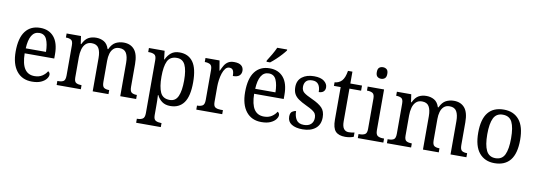

<svg xmlns="http://www.w3.org/2000/svg" viewBox="-70 -1245 5475 1962"><g transform="rotate(10 2667.5 -263.5)"><path d="M266 10Q164 10 107 -62Q50 -134 50 -264Q50 -405 104 -475.5Q158 -546 257 -546Q348 -546 399.5 -485Q451 -424 451 -306V-262H144Q146 -152 180.5 -101Q215 -50 282 -50Q330 -50 363 -72Q396 -94 412 -123Q420 -120 426 -111.5Q432 -103 432 -90Q432 -70 414 -46.5Q396 -23 359.5 -6.5Q323 10 266 10ZM356 -314Q355 -395 333 -444Q311 -493 257 -493Q205 -493 177.5 -447Q150 -401 146 -314Z M522 0V-42H535Q566 -42 585.5 -54Q605 -66 605 -114V-426Q605 -471 584.5 -482.5Q564 -494 534 -494H531V-536H680L692 -455H697Q723 -509 757.5 -527.5Q792 -546 837 -546Q882 -546 918 -525.5Q954 -505 971 -452H977Q1003 -508 1040.5 -527Q1078 -546 1123 -546Q1194 -546 1234 -499Q1274 -452 1274 -350V-114Q1274 -66 1293.5 -54Q1313 -42 1344 -42H1347V0H1182V-346Q1182 -411 1161 -447Q1140 -483 1089 -483Q1051 -483 1028.5 -462Q1006 -441 996.5 -407.5Q987 -374 987 -334V-114Q987 -66 1006.5 -54Q1026 -42 1057 -42H1060V0H896V-346Q896 -411 875 -447Q854 -483 802 -483Q763 -483 739.5 -460Q716 -437 706 -400Q696 -363 696 -320V-109Q696 -64 718 -53Q740 -42 771 -42H773V0Z M1389 239V197H1396Q1426 197 1448 184.5Q1470 172 1470 125V-426Q1470 -471 1448.5 -482.5Q1427 -494 1397 -494H1385V-536H1548L1558 -448H1562Q1582 -492 1615.5 -519Q1649 -546 1703 -546Q1794 -546 1842.5 -479.5Q1891 -413 1891 -269Q1891 -124 1842.5 -57Q1794 10 1702 10Q1650 10 1616 -14.5Q1582 -39 1563 -79H1559Q1561 -53 1561.5 -21.5Q1562 10 1562 34V130Q1562 174 1584.5 185.5Q1607 197 1637 197H1645V239ZM1686 -50Q1746 -50 1771.5 -107.5Q1797 -165 1797 -271Q1797 -378 1771 -432Q1745 -486 1685 -486Q1614 -486 1588 -431Q1562 -376 1562 -270Q1562 -164 1588 -107Q1614 -50 1686 -50Z M1971 0V-42H1974Q2005 -42 2027 -54Q2049 -66 2049 -114V-426Q2049 -471 2027 -482.5Q2005 -494 1975 -494H1972V-536H2118L2135 -434H2139Q2152 -464 2167 -489.5Q2182 -515 2206 -530.5Q2230 -546 2269 -546Q2319 -546 2343 -526Q2367 -506 2367 -472Q2367 -441 2346.5 -422Q2326 -403 2279 -403Q2279 -444 2268 -462.5Q2257 -481 2230 -481Q2206 -481 2189 -460Q2172 -439 2161.5 -406.5Q2151 -374 2146 -337.5Q2141 -301 2141 -270V-109Q2141 -64 2163 -53Q2185 -42 2215 -42H2240V0Z M2647 10Q2545 10 2488 -62Q2431 -134 2431 -264Q2431 -405 2485 -475.5Q2539 -546 2638 -546Q2729 -546 2780.5 -485Q2832 -424 2832 -306V-262H2525Q2527 -152 2561.5 -101Q2596 -50 2663 -50Q2711 -50 2744 -72Q2777 -94 2793 -123Q2801 -120 2807 -111.5Q2813 -103 2813 -90Q2813 -70 2795 -46.5Q2777 -23 2740.5 -6.5Q2704 10 2647 10ZM2737 -314Q2736 -395 2714 -444Q2692 -493 2638 -493Q2586 -493 2558.5 -447Q2531 -401 2527 -314ZM2593 -619Q2614 -651 2637.5 -691.5Q2661 -732 2676 -766H2779V-756Q2767 -739 2741.5 -710.5Q2716 -682 2685.5 -653.5Q2655 -625 2630 -606H2593Z M3074 10Q3002 10 2960 -16.5Q2918 -43 2918 -95Q2918 -134 2938.5 -148Q2959 -162 2978 -162Q2978 -109 3001 -73Q3024 -37 3079 -37Q3128 -37 3153.5 -61.5Q3179 -86 3179 -128Q3179 -152 3169.5 -169Q3160 -186 3136 -201.5Q3112 -217 3069 -237Q3020 -260 2988.5 -282Q2957 -304 2942 -332.5Q2927 -361 2927 -404Q2927 -472 2974.5 -508.5Q3022 -545 3099 -545Q3168 -545 3203 -517.5Q3238 -490 3238 -453Q3238 -426 3221 -410Q3204 -394 3172 -394Q3172 -445 3151.5 -472.5Q3131 -500 3089 -500Q3044 -500 3024 -478Q3004 -456 3004 -420Q3004 -381 3030 -360Q3056 -339 3117 -312Q3190 -279 3223.5 -244Q3257 -209 3257 -146Q3257 -70 3207.5 -30Q3158 10 3074 10Z M3517 10Q3448 10 3416 -24.5Q3384 -59 3384 -145V-483H3314V-520Q3333 -521 3353 -529.5Q3373 -538 3388 -554Q3403 -571 3412.5 -595Q3422 -619 3429 -659H3475V-536H3596V-483H3475V-143Q3475 -91 3493 -67Q3511 -43 3543 -43Q3561 -43 3575.5 -45Q3590 -47 3604 -50V-6Q3592 0 3567 5Q3542 10 3517 10Z M3775 -638Q3752 -638 3736.5 -651.5Q3721 -665 3721 -698Q3721 -732 3736.5 -745Q3752 -758 3775 -758Q3798 -758 3814 -745Q3830 -732 3830 -698Q3830 -665 3814 -651.5Q3798 -638 3775 -638ZM3647 0V-42H3659Q3690 -42 3712 -53.5Q3734 -65 3734 -109V-426Q3734 -470 3713 -482Q3692 -494 3661 -494H3655V-536H3825V-114Q3825 -67 3846.5 -54.5Q3868 -42 3900 -42H3912V0Z M3949 0V-42H3962Q3993 -42 4012.5 -54Q4032 -66 4032 -114V-426Q4032 -471 4011.5 -482.5Q3991 -494 3961 -494H3958V-536H4107L4119 -455H4124Q4150 -509 4184.5 -527.5Q4219 -546 4264 -546Q4309 -546 4345 -525.5Q4381 -505 4398 -452H4404Q4430 -508 4467.5 -527Q4505 -546 4550 -546Q4621 -546 4661 -499Q4701 -452 4701 -350V-114Q4701 -66 4720.5 -54Q4740 -42 4771 -42H4774V0H4609V-346Q4609 -411 4588 -447Q4567 -483 4516 -483Q4478 -483 4455.5 -462Q4433 -441 4423.5 -407.5Q4414 -374 4414 -334V-114Q4414 -66 4433.5 -54Q4453 -42 4484 -42H4487V0H4323V-346Q4323 -411 4302 -447Q4281 -483 4229 -483Q4190 -483 4166.5 -460Q4143 -437 4133 -400Q4123 -363 4123 -320V-109Q4123 -64 4145 -53Q4167 -42 4198 -42H4200V0Z M5065 10Q4965 10 4907 -59Q4849 -128 4849 -269Q4849 -409 4904.5 -477.5Q4960 -546 5068 -546Q5169 -546 5226.5 -477.5Q5284 -409 5284 -269Q5284 -128 5228.5 -59Q5173 10 5065 10ZM5067 -42Q5135 -42 5162.5 -99.5Q5190 -157 5190 -269Q5190 -381 5162.5 -437Q5135 -493 5066 -493Q4999 -493 4971 -437Q4943 -381 4943 -269Q4943 -157 4971.5 -99.5Q5000 -42 5067 -42Z"/></g></svg>

Font: Noto Serif Myanmar SemCond
Style: Regular
Weight: 400
Width: 4
Designer: Ben Mitchell and the Monotype Design Team
Foundry: Monotype Imaging Inc.
Version: Version 2.106; ttfautohint (v1.8.4.7-5d5b)